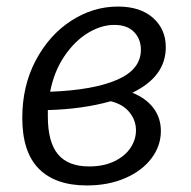

<svg xmlns="http://www.w3.org/2000/svg" viewBox="-20 -557 582 586"><path d="M471 -157Q471 -112 442.5 -74Q414 -36 362.5 -13.5Q311 9 245 9Q149 9 98.5 -42Q48 -93 48 -197Q48 -295 89 -372.5Q130 -450 197 -493.5Q264 -537 340 -537Q408 -537 447 -502.5Q486 -468 486 -413Q486 -323 384 -274Q426 -257 448.5 -227Q471 -197 471 -157ZM133 -277Q265 -282 337.5 -313.5Q410 -345 410 -405Q410 -438 389 -459.5Q368 -481 329 -481Q289 -481 248.5 -456.5Q208 -432 176.5 -385.5Q145 -339 133 -277ZM395 -159Q395 -190 375 -214.5Q355 -239 318 -248Q233 -224 126 -221V-202Q126 -123 157 -86Q188 -49 252 -49Q297 -49 329.5 -65Q362 -81 378.5 -106Q395 -131 395 -159Z"/></svg>

Font: Bitter Pro
Style: Italic
Weight: 400
Italic angle: -9°
Designer: Sol Matas, and Bitter project Authors
Foundry: Sol Matas
Version: Version 1.010